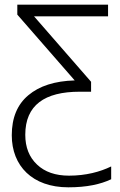

<svg xmlns="http://www.w3.org/2000/svg" viewBox="-20 -552 508 812"><path d="M269 240.2C346.7 240.2 404.8 227.5 450.2 206.1V151.9C403.3 174.8 342.8 190.9 272 190.9C214.8 190.9 169.4 175.3 136.7 144C103.5 112.8 86.9 70.8 86.9 18.1C86.9 -107.4 168.9 -164.1 316.9 -164.1H365.2V-206.1L124 -482.9H437V-532.2H53.2V-490.2L295.9 -211.9C211.9 -209.5 146.5 -188.5 100.1 -149.4C53.2 -110.4 29.8 -53.7 29.8 20C29.8 149.4 116.7 240.2 269 240.2Z"/></svg>

Font: Noto Reveo Sans
Style: Regular
Weight: 300
Designer: Monotype Design Team
Foundry: Monotype Imaging Inc.
Version: Version 2.007